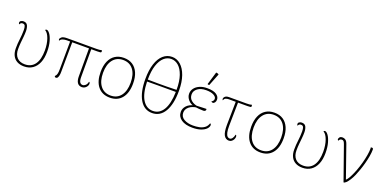

<svg xmlns="http://www.w3.org/2000/svg" viewBox="-9 -1550 4783 2380"><g transform="rotate(20 2382.5 -360.0)"><path d="M288 12Q234 12 195.5 -9Q157 -30 137 -70Q117 -110 117 -166Q117 -228 125 -288Q133 -348 133 -410Q133 -445 125 -464.5Q117 -484 91 -484Q76 -484 67.5 -475.5Q59 -467 55 -457Q46 -466 46 -478Q46 -495 61.5 -503.5Q77 -512 93 -512Q134 -512 148.5 -481.5Q163 -451 163 -408Q163 -370 159 -331.5Q155 -293 151 -252Q147 -211 147 -166Q147 -95 184 -55.5Q221 -16 288 -16Q374 -16 419.5 -79.5Q465 -143 465 -262Q465 -349 441.5 -415Q418 -481 382 -501Q384 -512 398 -512Q418 -512 441 -481Q464 -450 480.5 -392.5Q497 -335 497 -256Q497 -173 472 -113Q447 -53 400 -20.5Q353 12 288 12Z M1051 8Q1010 8 990 -21Q970 -50 970 -107V-493H1000V-107Q1000 -61 1013 -40.5Q1026 -20 1051 -20Q1068 -20 1086.5 -36Q1105 -52 1112 -86Q1121 -83 1123.5 -76.5Q1126 -70 1126 -62Q1126 -47 1116 -30.5Q1106 -14 1089 -3Q1072 8 1051 8ZM708 8Q694 8 689 -7Q697 -15 703 -24Q709 -33 713.5 -51.5Q718 -70 718 -104L721 -487L749 -486L746 -84Q746 -53 741.5 -34.5Q737 -16 731.5 -6.5Q726 3 719.5 5.5Q713 8 708 8ZM589 -436Q582 -443 582 -453Q582 -467 601.5 -483.5Q621 -500 674 -500H1057Q1078 -500 1095.5 -501.5Q1113 -503 1123 -508Q1125 -507 1128.5 -503Q1132 -499 1132 -492Q1132 -478 1118 -476Q1104 -474 1078 -474Q1027 -474 976.5 -474Q926 -474 876 -474Q826 -474 775.5 -474Q725 -474 674 -474Q651 -474 625.5 -466Q600 -458 589 -436Z M1419 12Q1318 12 1261.5 -57Q1205 -126 1205 -250Q1205 -333 1230.5 -391.5Q1256 -450 1304 -481Q1352 -512 1419 -512Q1487 -512 1534.5 -481Q1582 -450 1607.5 -391.5Q1633 -333 1633 -250Q1633 -126 1576.5 -57Q1520 12 1419 12ZM1419 -16Q1505 -16 1553 -78Q1601 -140 1601 -250Q1601 -360 1553 -422Q1505 -484 1419 -484Q1334 -484 1285.5 -422Q1237 -360 1237 -250Q1237 -140 1285.5 -78Q1334 -16 1419 -16Z M1977 -728Q2040 -728 2090 -684Q2140 -640 2169 -557.5Q2198 -475 2198 -359Q2198 -184 2140 -86Q2082 12 1977 12Q1872 12 1814 -86Q1756 -184 1756 -359Q1756 -475 1783 -557.5Q1810 -640 1860 -684Q1910 -728 1977 -728ZM1975 -700Q1922 -700 1879.5 -662Q1837 -624 1812 -548.5Q1787 -473 1787 -360Q1862 -359 1921.5 -358.5Q1981 -358 2039.5 -359Q2098 -360 2166 -362Q2166 -475 2140 -550Q2114 -625 2071 -662.5Q2028 -700 1975 -700ZM1977 -16Q2063 -16 2112.5 -96.5Q2162 -177 2166 -335Q2100 -335 2043.5 -335Q1987 -335 1926.5 -335Q1866 -335 1787 -334Q1791 -177 1841.5 -96.5Q1892 -16 1977 -16Z M2509 12Q2415 12 2361.5 -25Q2308 -62 2308 -125Q2308 -168 2339.5 -204Q2371 -240 2435 -256L2447 -244Q2394 -252 2361 -290Q2328 -328 2328 -371Q2328 -412 2352 -443.5Q2376 -475 2418.5 -493.5Q2461 -512 2517 -512Q2600 -512 2639.5 -485Q2679 -458 2679 -419Q2679 -396 2667.5 -380.5Q2656 -365 2641 -365Q2636 -365 2630.5 -367.5Q2625 -370 2620 -375Q2638 -386 2643.5 -396Q2649 -406 2649 -419Q2649 -445 2613.5 -464.5Q2578 -484 2513 -484Q2444 -484 2402 -452.5Q2360 -421 2360 -374Q2360 -324 2396.5 -295Q2433 -266 2482 -260L2484 -243Q2417 -236 2378.5 -203.5Q2340 -171 2340 -127Q2340 -71 2388.5 -43.5Q2437 -16 2507 -16Q2548 -16 2587 -23.5Q2626 -31 2656 -52.5Q2686 -74 2699 -115Q2707 -112 2710 -107Q2713 -102 2713 -97Q2713 -70 2689 -45Q2665 -20 2619.5 -4Q2574 12 2509 12ZM2564 -233Q2531 -233 2506 -236Q2481 -239 2463 -241V-262Q2500 -264 2531.5 -265Q2563 -266 2594 -267Q2597 -263 2597 -257Q2597 -249 2589.5 -241Q2582 -233 2564 -233ZM2526 -557Q2522 -556 2513.5 -557Q2505 -558 2503 -562L2554 -732Q2565 -731 2573.5 -728.5Q2582 -726 2590 -719Z M2989 8Q2946 8 2923 -32.5Q2900 -73 2901 -171L2906 -493H2936L2931 -171Q2930 -112 2938 -79Q2946 -46 2959.5 -33Q2973 -20 2989 -20Q3008 -20 3022.5 -38.5Q3037 -57 3044 -91Q3053 -88 3055.5 -81.5Q3058 -75 3058 -67Q3058 -51 3049.5 -33.5Q3041 -16 3025.5 -4Q3010 8 2989 8ZM2748 -436Q2741 -443 2741 -456Q2741 -462 2746.5 -472.5Q2752 -483 2766.5 -491.5Q2781 -500 2807 -500H3036Q3057 -500 3074.5 -501.5Q3092 -503 3102 -508Q3104 -507 3107.5 -503Q3111 -499 3111 -492Q3111 -478 3097 -476Q3083 -474 3057 -474Q2996 -474 2936 -474Q2876 -474 2815 -474Q2790 -474 2773 -466Q2756 -458 2748 -436Z M3405 12Q3304 12 3247.5 -57Q3191 -126 3191 -250Q3191 -333 3216.5 -391.5Q3242 -450 3290 -481Q3338 -512 3405 -512Q3473 -512 3520.5 -481Q3568 -450 3593.5 -391.5Q3619 -333 3619 -250Q3619 -126 3562.5 -57Q3506 12 3405 12ZM3405 -16Q3491 -16 3539 -78Q3587 -140 3587 -250Q3587 -360 3539 -422Q3491 -484 3405 -484Q3320 -484 3271.5 -422Q3223 -360 3223 -250Q3223 -140 3271.5 -78Q3320 -16 3405 -16Z M3960 12Q3906 12 3867.5 -9Q3829 -30 3809 -70Q3789 -110 3789 -166Q3789 -228 3797 -288Q3805 -348 3805 -410Q3805 -445 3797 -464.5Q3789 -484 3763 -484Q3748 -484 3739.5 -475.5Q3731 -467 3727 -457Q3718 -466 3718 -478Q3718 -495 3733.5 -503.5Q3749 -512 3765 -512Q3806 -512 3820.5 -481.5Q3835 -451 3835 -408Q3835 -370 3831 -331.5Q3827 -293 3823 -252Q3819 -211 3819 -166Q3819 -95 3856 -55.5Q3893 -16 3960 -16Q4046 -16 4091.5 -79.5Q4137 -143 4137 -262Q4137 -349 4113.5 -415Q4090 -481 4054 -501Q4056 -512 4070 -512Q4090 -512 4113 -481Q4136 -450 4152.5 -392.5Q4169 -335 4169 -256Q4169 -173 4144 -113Q4119 -53 4072 -20.5Q4025 12 3960 12Z M4503 8 4346 -437Q4337 -462 4328.5 -472.5Q4320 -483 4304 -483Q4287 -483 4278 -474Q4269 -465 4265 -455Q4261 -457 4257.5 -462Q4254 -467 4254 -474Q4254 -482 4264 -497Q4274 -512 4304 -512Q4324 -512 4342.5 -499Q4361 -486 4373 -451L4523 -23L4502 -26Q4516 -26 4534 -49.5Q4552 -73 4570.5 -111Q4589 -149 4606 -194Q4626 -247 4641.5 -304Q4657 -361 4665.5 -412Q4674 -463 4674 -497Q4674 -502 4673.5 -507.5Q4673 -513 4672 -514Q4674 -515 4677.5 -516.5Q4681 -518 4686 -518Q4699 -518 4702 -511Q4705 -504 4705 -499Q4705 -459 4696.5 -410Q4688 -361 4674.5 -310.5Q4661 -260 4644.5 -213.5Q4628 -167 4613 -132Q4594 -89 4573.5 -57.5Q4553 -26 4535 -9Q4517 8 4503 8Z"/></g></svg>

Font: Arima Thin
Style: Regular
Weight: 100
Designer: Joana Correia and Natanael Gama
Foundry: NDISCOVER
Version: Version 1.101;gftools[0.9.23]